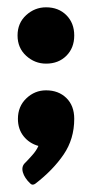

<svg xmlns="http://www.w3.org/2000/svg" viewBox="-20 -393 252 525"><path d="M28 -296Q28 -330 51.5 -351.5Q75 -373 106 -373Q140 -373 161.5 -351.5Q183 -330 183 -296Q183 -262 161.5 -240.5Q140 -219 106 -219Q75 -219 51.5 -240.5Q28 -262 28 -296ZM85 6Q60 -1 44.5 -20.5Q29 -40 29 -68Q29 -102 52 -124Q75 -146 106 -146Q140 -146 161.5 -125Q183 -104 183 -68Q183 -13 154 29.5Q125 72 77 109Q69 115 63 109Q47 94 42.5 78Q38 62 49 52Q57 44 68.5 31Q80 18 85 6Z"/></svg>

Font: Zain Black
Style: Regular
Weight: 900
Designer: Zain,Boutros
Foundry: Mobile Telecommunications Company (Zain), 2024
Version: Version 1.50; ttfautohint (v1.8.4)